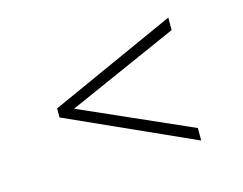

<svg xmlns="http://www.w3.org/2000/svg" viewBox="-61 -647 676 534"><g transform="rotate(-15 277.0 -380.0)"><path d="M459 -203 95 -367V-393L459 -557V-521L140.5 -380L459 -239Z"/></g></svg>

Font: Encode Sans Expanded Thin
Style: Regular
Weight: 100
Width: 7
Designer: Multiple Designers
Foundry: Impallari Type
Version: Version 3.000; ttfautohint (v1.8.3) -l 8 -r 50 -G 200 -x 14 